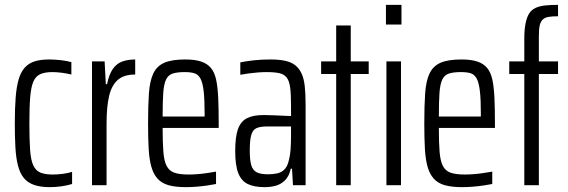

<svg xmlns="http://www.w3.org/2000/svg" viewBox="-20 -763 2339 791"><path d="M185 8Q146 8 119.5 -1.5Q93 -11 77.5 -30.5Q62 -50 54 -81Q46 -112 43.5 -155Q41 -198 41 -254Q41 -316 44.5 -361Q48 -406 57 -436.5Q66 -467 82.5 -485Q99 -503 123.5 -510.5Q148 -518 183 -518Q206 -518 231.5 -515Q257 -512 274 -507V-456Q258 -460 236.5 -463Q215 -466 195 -466Q165 -466 146 -457.5Q127 -449 117.5 -427Q108 -405 104.5 -363.5Q101 -322 101 -256Q101 -188 104 -145.5Q107 -103 117.5 -81Q128 -59 147.5 -51.5Q167 -44 197 -44Q218 -44 240 -47Q262 -50 277 -55V-5Q258 1 233.5 4.5Q209 8 185 8Z M359 0V-510H411L416 -416H421Q429 -456 444.5 -478.5Q460 -501 483.5 -509.5Q507 -518 537 -518V-456Q491 -456 465.5 -434Q440 -412 429.5 -367.5Q419 -323 419 -254V0Z M746 8Q703 8 674.5 0Q646 -8 629 -27Q612 -46 603.5 -76Q595 -106 592.5 -150Q590 -194 590 -254Q590 -328 593.5 -378.5Q597 -429 611.5 -460Q626 -491 657 -504.5Q688 -518 743 -518Q783 -518 808.5 -509.5Q834 -501 849 -483Q864 -465 870.5 -434.5Q877 -404 879 -359.5Q881 -315 881 -256V-236H650Q650 -176 653 -138Q656 -100 666.5 -79.5Q677 -59 698.5 -51.5Q720 -44 757 -44Q774 -44 793.5 -45.5Q813 -47 833 -50Q853 -53 870 -56V-5Q856 -2 835.5 1Q815 4 791.5 6Q768 8 746 8ZM823 -262V-296Q823 -354 819 -388Q815 -422 806 -439Q797 -456 781.5 -461Q766 -466 741 -466Q710 -466 691.5 -460Q673 -454 664 -435Q655 -416 652.5 -379.5Q650 -343 650 -283H842Z M1070 8Q1027 8 1000.5 -5Q974 -18 961.5 -50Q949 -82 949 -141Q949 -198 960 -230Q971 -262 996.5 -275.5Q1022 -289 1065 -289Q1076 -289 1090 -288.5Q1104 -288 1120 -287.5Q1136 -287 1151 -286Q1166 -285 1179 -285V-327Q1179 -374 1175.5 -401.5Q1172 -429 1161.5 -443Q1151 -457 1131 -461.5Q1111 -466 1078 -466Q1061 -466 1042 -464.5Q1023 -463 1004.5 -460.5Q986 -458 970 -455V-506Q994 -511 1025.5 -514.5Q1057 -518 1094 -518Q1130 -518 1155 -512.5Q1180 -507 1196 -494.5Q1212 -482 1222 -461Q1232 -440 1235.5 -408Q1239 -376 1239 -332V0H1187L1183 -68H1178Q1171 -37 1154.5 -20.5Q1138 -4 1116.5 2Q1095 8 1070 8ZM1084 -45Q1104 -45 1121 -48.5Q1138 -52 1150 -63Q1162 -74 1168 -95Q1175 -120 1177 -146Q1179 -172 1179 -205V-242H1080Q1052 -242 1036.5 -235Q1021 -228 1015 -206.5Q1009 -185 1009 -143Q1009 -104 1015 -83Q1021 -62 1037 -53.5Q1053 -45 1084 -45Z M1365 0V-458H1303V-510H1365V-658H1425V-510H1499V-458H1425V0Z M1570 -662V-743H1634V-662ZM1572 0V-510H1632V0Z M1884 8Q1841 8 1812.5 0Q1784 -8 1767 -27Q1750 -46 1741.5 -76Q1733 -106 1730.5 -150Q1728 -194 1728 -254Q1728 -328 1731.5 -378.5Q1735 -429 1749.5 -460Q1764 -491 1795 -504.5Q1826 -518 1881 -518Q1921 -518 1946.5 -509.5Q1972 -501 1987 -483Q2002 -465 2008.5 -434.5Q2015 -404 2017 -359.5Q2019 -315 2019 -256V-236H1788Q1788 -176 1791 -138Q1794 -100 1804.5 -79.5Q1815 -59 1836.5 -51.5Q1858 -44 1895 -44Q1912 -44 1931.5 -45.5Q1951 -47 1971 -50Q1991 -53 2008 -56V-5Q1994 -2 1973.5 1Q1953 4 1929.5 6Q1906 8 1884 8ZM1961 -262V-296Q1961 -354 1957 -388Q1953 -422 1944 -439Q1935 -456 1919.5 -461Q1904 -466 1879 -466Q1848 -466 1829.5 -460Q1811 -454 1802 -435Q1793 -416 1790.5 -379.5Q1788 -343 1788 -283H1980Z M2140 0V-458H2078V-510H2140V-602Q2140 -640 2145 -665.5Q2150 -691 2159.5 -706.5Q2169 -722 2185.5 -730Q2202 -738 2225.5 -740.5Q2249 -743 2279 -743V-696Q2256 -696 2240.5 -693.5Q2225 -691 2216 -682.5Q2207 -674 2203.5 -658Q2200 -642 2200 -615V-510H2279V-458H2200V0Z"/></svg>

Font: Saira ExtraCondensed
Style: Regular
Weight: 400
Width: 2
Designer: Hector Gatti with collaboration of the Omnibus-Type team
Foundry: Omnibus-Type
Version: Version 1.101